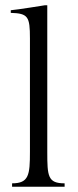

<svg xmlns="http://www.w3.org/2000/svg" viewBox="-20 -711 297 731"><path d="M94 -133V-565C94 -648 87 -660 21 -662V-672C46 -674 151 -691 151 -691H160V-133C160 -40 162 -13 226 -13V0H26V-13C90 -13 94 -45 94 -133Z"/></svg>

Font: Open Baskerville 0.0.53
Style: Normal
Weight: 400
Designer: Isaac Moore, James Puckett, Rob Mientjes
Foundry: The Open Baskerville Project
Version: 0.0.53 (g939f078)